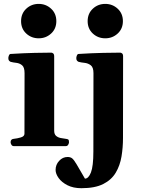

<svg xmlns="http://www.w3.org/2000/svg" viewBox="-20 -761 740 1000"><path d="M51.8 0Q43.5 0 39.3 -7.3Q35.2 -14.6 35.2 -20Q35.2 -36.6 51.3 -37.9Q69.3 -39.6 88.4 -45.2Q107.4 -50.8 107.4 -64.5L107.9 -379.9Q107.9 -410.2 95.2 -420.9Q82.5 -431.6 65.4 -433.6Q48.3 -435.5 35.2 -439Q30.3 -441.4 26.9 -445.3Q23.4 -449.2 23.4 -458.5Q23.4 -464.4 26.4 -471.9Q29.3 -479.5 35.2 -480Q105 -484.4 161.3 -485.6Q217.7 -486.8 247.6 -486.8Q251.5 -486.8 256.8 -482.9Q262.2 -479 262.2 -467.1V-80.6Q262.2 -61.8 272.2 -53.3Q282.2 -44.8 296.1 -42.2Q310.1 -39.6 321.8 -38.1Q332 -37.1 335.7 -34.2Q339.4 -31.2 339.4 -20Q339.4 -14.6 335.2 -7.3Q331.1 0 322.8 0ZM181.6 -561.5Q143.6 -561.5 116.7 -586.4Q89.8 -611.3 89.8 -650.9Q89.8 -690.4 116.7 -715.6Q143.6 -740.7 181.6 -740.7Q219.2 -740.7 246.3 -715.6Q273.4 -690.4 273.4 -650.9Q273.4 -611.3 246.3 -586.4Q219.2 -561.5 181.6 -561.5ZM403.8 219.2Q361.8 219.2 331.5 203.9Q301.3 188.5 285.4 166.3Q269.5 144 269.5 124Q269.5 96.7 288.1 76.7Q306.6 56.6 332 56.6Q346.7 56.6 355.7 63.7Q364.7 70.8 378.9 94.7Q393.1 118.7 422.4 169.4Q440.9 169.4 453.6 137.2Q466.3 105 466.3 27.8L466.8 -379.9Q466.8 -410.2 452.9 -420.9Q439 -431.6 420.7 -433.6Q402.3 -435.5 389.2 -439Q384.3 -441.4 380.9 -445.3Q377.4 -449.2 377.4 -458.5Q377.4 -464.4 380.4 -471.9Q383.3 -479.5 389.2 -480Q458 -484.4 517.3 -485.6Q576.7 -486.8 606.4 -486.8Q610.4 -486.8 615.7 -482.9Q621.1 -479 621.1 -467.3L620.6 -43Q620.6 7.3 612.8 54.2Q605 101.1 582.8 138.4Q560.5 175.8 517.6 197.5Q474.6 219.2 403.8 219.2ZM528.3 -561.5Q490.2 -561.5 463.4 -586.4Q436.5 -611.3 436.5 -650.9Q436.5 -690.4 463.4 -715.6Q490.2 -740.7 528.3 -740.7Q565.9 -740.7 593 -715.6Q620.1 -690.4 620.1 -650.9Q620.1 -611.3 593 -586.4Q565.9 -561.5 528.3 -561.5Z"/></svg>

Font: Gelasio
Style: Regular
Weight: 400
Designer: Eben Sorkin
Foundry: Eben Sorkin
Version: Version 1.008